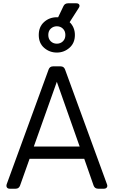

<svg xmlns="http://www.w3.org/2000/svg" viewBox="-20 -1149 692 1169"><path d="M40 0Q27 0 22 -8Q17 -16 21 -28L276 -726Q283 -745 303 -745H349Q369 -745 376 -726L631 -28Q636 -16 630.5 -8Q625 0 612 0H578Q557 0 550 -19L493 -182H160L102 -19Q95 0 75 0ZM186 -257H465L326 -651ZM326 -829Q282 -829 249 -857.5Q216 -886 216 -936Q216 -986 248.5 -1015Q281 -1044 326 -1044Q330 -1044 334 -1044L366 -1111Q374 -1129 395 -1129H444Q458 -1129 462.5 -1120.5Q467 -1112 459 -1100L404 -1014Q419 -1000 427.5 -980Q436 -960 436 -936Q436 -887 403 -858Q370 -829 326 -829ZM326 -883Q348 -883 363 -897.5Q378 -912 378 -936Q378 -960 363 -974.5Q348 -989 326 -989Q305 -989 289.5 -975Q274 -961 274 -936Q274 -912 289 -897.5Q304 -883 326 -883Z"/></svg>

Font: Pitagon Sans Text
Style: Regular
Weight: 400
Designer: Travis Tran
Foundry: Pitagon
Version: Version 1.001; ttfautohint (v1.8.4.7-5d5b);gftools[0.9.26]